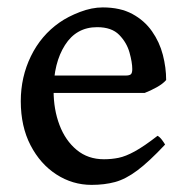

<svg xmlns="http://www.w3.org/2000/svg" viewBox="-20 -489 509 523"><path d="M432.6 -271Q423.8 -260.7 406.7 -251.2Q389.6 -241.7 374 -235.8H88.9L89.8 -283.2H321.8Q333 -283.2 336.7 -286.9Q340.3 -290.5 340.3 -300.8Q340.3 -318.8 332.8 -345.9Q325.2 -373 304.7 -394Q284.2 -415 244.6 -415Q188 -415 157 -366.2Q126 -317.4 126 -241.7Q126 -190.9 142.1 -148.4Q158.2 -106 189 -80.6Q219.7 -55.2 263.2 -55.2Q283.7 -55.2 303 -59.1Q322.3 -63 347.2 -76.7Q372.1 -90.3 409.2 -119.1Q415.5 -115.7 421.6 -107.4Q427.7 -99.1 429.7 -95.2Q385.7 -48.3 354 -24.7Q322.3 -1 293.5 6.8Q264.6 14.6 229.5 14.6Q177.7 14.6 133.8 -13.7Q89.8 -42 63.2 -93.3Q36.6 -144.5 36.6 -213.4Q36.6 -279.3 64.2 -335.9Q91.8 -392.6 142.1 -427.7Q165 -443.8 197.5 -456.3Q230 -468.8 259.8 -468.8Q307.6 -468.8 340.6 -450.9Q373.5 -433.1 394 -403.8Q414.6 -374.5 423.6 -339.6Q432.6 -304.7 432.6 -271Z"/></svg>

Font: Gentium Book Plus
Style: Regular
Weight: 400
Designer: Victor Gaultney, Annie Olsen, Iska Routamaa, Becca Hirsbrunner
Foundry: SIL International
Version: Version 6.101